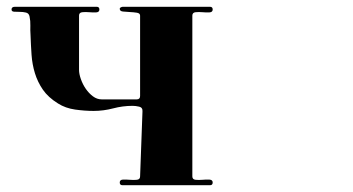

<svg xmlns="http://www.w3.org/2000/svg" viewBox="-20 -553 1040 566"><path d="M341 -7Q333 -7 333 -15Q333 -23 342 -23.5Q351 -24 362.5 -23Q374 -22 383.5 -23Q393 -24 393 -33L400 -224Q401 -236 390.5 -238.5Q380 -241 371 -241Q342 -241 313.5 -233.5Q285 -226 256 -226Q230 -226 201.5 -230Q173 -234 151 -248Q122 -266 106.5 -288.5Q91 -311 83 -337Q75 -363 73 -391.5Q71 -420 70 -450Q69 -464 69.5 -477.5Q70 -491 67 -505Q65 -514 56.5 -516Q48 -518 38.5 -518Q29 -518 21.5 -518.5Q14 -519 14 -525Q14 -533 24 -533H265Q273 -533 273 -525Q273 -517 263.5 -516.5Q254 -516 243 -517Q232 -518 222.5 -517Q213 -516 213 -507V-347Q213 -335 218.5 -319.5Q224 -304 233 -291Q242 -278 254 -269Q266 -260 280 -260H383Q393 -260 393 -270V-507Q393 -514 383.5 -515.5Q374 -517 363 -517.5Q352 -518 342.5 -519Q333 -520 333 -527Q333 -530 336.5 -531.5Q340 -533 342 -533H599Q607 -533 607 -525Q607 -517 597.5 -516.5Q588 -516 577 -517Q566 -518 556.5 -517Q547 -516 547 -507V-33Q547 -24 556.5 -23Q566 -22 577 -23Q588 -24 597.5 -23.5Q607 -23 607 -15Q607 -7 599 -7Z"/></svg>

Font: SoukouMincho
Style: Regular
Weight: 400
Designer: Dr. Ken Lunde (project architect, glyph set definition & overall production); Masataka HATTORI  (production & ideograph 
Foundry: Adobe Systems Incorporated
Version: Version 1.00